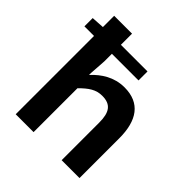

<svg xmlns="http://www.w3.org/2000/svg" viewBox="-216 -977 1132 1132"><g transform="rotate(45 350.0 -410.5)"><path d="M433 -566C346 -566 282 -522 235 -472H232L240 -590V-653H462V-728H240V-821H91V-727L11 -722V-653H91V0H240V-366C287 -413 323 -438 375 -438C447 -438 474 -399 474 -313V0H623V-332C623 -479 564 -566 433 -566Z"/></g></svg>

Font: Kawkab Mono
Style: Bold
Weight: 700
Monospace: yes
Designer: Abdullah Arif
Foundry: Abdullah Arif
Version: Version 1.000;PS 000.500;hotconv 1.0.88;makeotf.lib2.5.64775